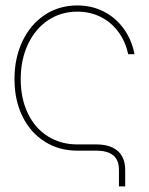

<svg xmlns="http://www.w3.org/2000/svg" viewBox="-20 -543 537 692"><path d="M408.7 68.4Q408.7 45.9 399.9 30.8Q391.1 15.6 373 7.8Q355 0 327.6 0H258.8Q192.9 0 141.4 -32.5Q89.8 -64.9 61 -123.5Q32.2 -182.1 32.2 -257.8Q32.2 -334 61 -394.5Q89.8 -455.1 141.4 -489.3Q192.9 -523.4 258.8 -523.4Q310.5 -523.4 353.8 -501.5Q397 -479.5 425.8 -439.7Q454.6 -399.9 464.8 -347.7H441.9Q432.1 -394 406.2 -428.7Q380.4 -463.4 342.5 -482.2Q304.7 -501 258.8 -501Q199.7 -501 153.3 -470Q106.9 -439 80.8 -383.5Q54.7 -328.1 54.7 -257.8Q54.7 -187.5 80.6 -134Q106.4 -80.6 152.8 -51.5Q199.2 -22.5 258.8 -22.5H327.6Q360.8 -22.5 384 -12Q407.2 -1.5 419.2 19Q431.2 39.6 431.2 68.4V128.9H408.7Z"/></svg>

Font: Intratopia Thin
Style: Regular
Weight: 100
Designer: Rasmus Andersson
Foundry: rsms
Version: Version 3.000;Glyphs 3.2.3 (3260)